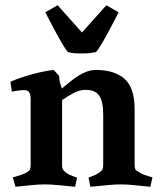

<svg xmlns="http://www.w3.org/2000/svg" viewBox="-20 -704 613 733"><path d="M217 -322V-74Q217 -62 220 -57Q223 -52 233 -44Q245 -36 259.5 -31Q274 -26 274 -26L267 9Q224 5 198.5 2.5Q173 0 151 0Q129 0 104.5 2.5Q80 5 39 9L29 -27Q29 -27 38.5 -29.5Q48 -32 61 -36.5Q74 -41 82 -46Q92 -52 94.5 -57.5Q97 -63 97 -76V-326Q97 -340 92.5 -350Q88 -360 71 -360Q62 -360 51.5 -358.5Q41 -357 33 -355.5Q25 -354 25 -354L20 -392Q42 -402 72 -411.5Q102 -421 132.5 -428Q163 -435 185 -437L206 -414Q206 -400 209 -388.5Q212 -377 216 -366L249 -393Q272 -412 297 -424.5Q322 -437 346 -437Q417 -437 455.5 -403Q494 -369 494 -286V-76Q494 -63 496.5 -58Q499 -53 510 -47Q519 -41 531 -36.5Q543 -32 552.5 -29.5Q562 -27 562 -27L554 9Q513 5 488 2.5Q463 0 441 0Q419 0 393.5 2.5Q368 5 325 9L318 -26Q318 -26 332.5 -31.5Q347 -37 359 -45Q368 -52 371 -57Q374 -62 374 -74V-266Q374 -316 359 -338.5Q344 -361 307 -361Q284 -361 260.5 -348.5Q237 -336 217 -322ZM153 -657Q156 -651 167.5 -629Q179 -607 193.5 -580Q208 -553 221 -531.5Q234 -510 240 -505Q255 -501 267 -500.5Q279 -500 293 -500Q313 -500 323.5 -501.5Q334 -503 346 -505Q352 -510 365 -531.5Q378 -553 392.5 -580Q407 -607 418.5 -629Q430 -651 433 -657L386 -684L293 -580L200 -684Z"/></svg>

Font: Buenard
Style: Regular
Weight: 400
Version: Version 2.000